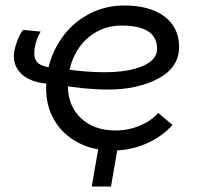

<svg xmlns="http://www.w3.org/2000/svg" viewBox="-20 -543 734 699"><path d="M32 -357Q36 -377 44.5 -398.5Q53 -420 64 -434L128 -428Q112 -401 107 -372Q100 -334 115 -317Q130 -300 174 -296L156 -238Q89 -243 56.5 -275.5Q24 -308 32 -357ZM148 -220Q148 -305 186 -374.5Q224 -444 289 -483.5Q354 -523 432 -523Q494 -523 539 -505Q584 -487 608 -453Q632 -419 632 -372Q632 -298 557 -257.5Q482 -217 373 -217Q290 -217 187 -235L198 -294Q287 -280 359 -280Q447 -280 499.5 -302.5Q552 -325 552 -366Q552 -392 538.5 -411Q525 -430 496 -440Q467 -450 423 -450Q367 -450 322 -421.5Q277 -393 252 -342.5Q227 -292 227 -231Q227 -159 274 -113.5Q321 -68 401 -68Q447 -68 489 -85.5Q531 -103 556 -132L608 -88Q567 -43 510 -19Q453 5 390 5Q318 5 263 -24.5Q208 -54 178 -105Q148 -156 148 -220ZM343 -31H413L384 136H314Z"/></svg>

Font: Fixel Italic Variable 20240409 Display Thin
Style: Italic
Weight: 100
Italic angle: -10°
Designer: AlfaBravo + MacPaw
Foundry: Kyrylo Tkachov, Marchela Mozhyna, Serhii Makarenko, Maria Weinstein, Zakhar Kryvoshyya
Version: Version 1.211;Glyphs 3.2 (3225)